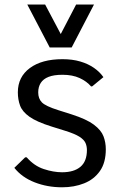

<svg xmlns="http://www.w3.org/2000/svg" viewBox="-20 -794 520 824"><path d="M246.6 9.8Q183.1 9.8 128.7 -11.5Q74.2 -32.7 41.5 -73.7L87.9 -118.7H94.7Q126.5 -82 168 -68.4Q209.5 -54.7 246.6 -54.7Q297.4 -54.7 325.2 -78.1Q353 -101.6 353 -149.9Q353 -167 346.7 -180.9Q340.3 -194.8 320.8 -207.3Q301.3 -219.7 260.7 -232.4L201.2 -251Q137.2 -271 106.4 -293Q75.7 -314.9 66.2 -340.8Q56.6 -366.7 56.6 -397.9Q56.6 -463.9 108.2 -502Q159.7 -540 248 -540Q291 -540 324.7 -530Q358.4 -520 383.3 -502.7Q408.2 -485.4 423.8 -462.9L375.5 -423.3H370.6Q352.5 -444.8 321.8 -459Q291 -473.1 248.5 -473.1Q211.4 -473.1 188.5 -464.1Q165.5 -455.1 154.8 -438Q144 -420.9 144 -397.5Q144 -370.6 159.9 -354.5Q175.8 -338.4 230 -321.3L288.6 -302.7Q352.1 -282.2 383.1 -258.8Q414.1 -235.4 424.1 -209.2Q434.1 -183.1 434.1 -153.3Q434.1 -95.7 408.7 -59.8Q383.3 -23.9 340.8 -7.1Q298.3 9.8 246.6 9.8ZM193.4 -590.3 97.2 -774.4H173.8L240.7 -647.9L306.6 -774.4H383.3L287.6 -590.3Z"/></svg>

Font: Comme
Style: Regular
Weight: 400
Designer: Vernon Adams
Foundry: Vernon Adams
Version: Version 1.000;gftools[0.9.27]